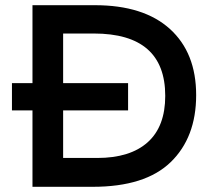

<svg xmlns="http://www.w3.org/2000/svg" viewBox="-20 -719 830 739"><path d="M26 -294V-399H105V-699H345Q533 -699 634 -607.5Q735 -516 735 -353Q735 -190 637 -95Q539 0 337 0H105V-294ZM616 -350Q616 -590 341 -590H223V-399H473V-294H223V-111H354Q481 -111 548.5 -171.5Q616 -232 616 -350Z"/></svg>

Font: Montreal
Style: Regular
Weight: 400
Designer: Julieta Ulanovsky, usr_local_share
Foundry: Julieta Ulanovsky, usr_local_share
Version: Version 2.001